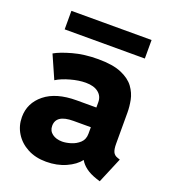

<svg xmlns="http://www.w3.org/2000/svg" viewBox="-131 -804 814 909"><g transform="rotate(20 276.5 -349.0)"><path d="M204.1 7.8Q150.4 7.8 110.1 -13.7Q69.8 -35.2 47.4 -71.5Q24.9 -107.9 24.9 -152.3Q24.9 -223.1 81.8 -269Q138.7 -314.9 241.7 -314.9H340.8V-341.3Q340.8 -372.1 318.1 -390.1Q295.4 -408.2 254.4 -408.2Q219.2 -408.2 178 -396.7Q136.7 -385.3 109.4 -368.2L58.1 -484.4Q87.4 -501.5 144 -517.3Q200.7 -533.2 271.5 -533.2Q345.2 -533.2 388.7 -514.6Q432.1 -496.1 453.4 -466.8Q474.6 -437.5 481 -404.8Q487.3 -372.1 487.3 -343.3V-185.1Q487.3 -158.2 493.9 -144.3Q500.5 -130.4 517.6 -125L529.3 -121.1L475.1 7.8L457 2Q422.9 -9.3 401.4 -25.6Q379.9 -42 370.1 -60.1H368.2Q347.7 -32.2 303.5 -12.2Q259.3 7.8 204.1 7.8ZM243.2 -107.9Q261.7 -107.9 286.4 -115.2Q311 -122.6 329.6 -139.6Q348.1 -156.7 348.1 -185.5V-218.3H260.3Q173.8 -218.3 173.8 -162.1Q173.8 -136.7 193.4 -122.3Q212.9 -107.9 243.2 -107.9ZM73.2 -611.3V-704.6H477.1V-611.3Z"/></g></svg>

Font: Reddit Sans ExtraBold
Style: Regular
Weight: 800
Designer: Stephen Hutchings
Foundry: Reddit
Version: Version 1.014; ttfautohint (v1.8.4.7-5d5b)